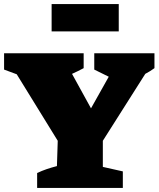

<svg xmlns="http://www.w3.org/2000/svg" viewBox="-55 -921 777 941"><path d="M127 0V-73Q150 -84 173.5 -92Q197 -100 224 -107L228 -231L27 -557L-35 -580V-660H355V-587Q327 -572 298 -559L391 -390L478 -545L407 -580V-660H702V-587Q680 -571 657 -559L449 -231V-103L547 -81V0ZM198 -767V-901H527V-767Z"/></svg>

Font: Piazzolla SC Black
Style: Regular
Weight: 900
Designer: Juan Pablo del Peral
Foundry: Huerta Tipografica
Version: Version 1.330